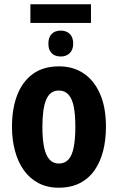

<svg xmlns="http://www.w3.org/2000/svg" viewBox="-20 -867 551 897"><path d="M405 -847V-760H122V-847ZM264 -724Q290 -724 306 -708.5Q322 -693 322 -663Q322 -635 306 -619Q290 -603 264 -603Q237 -603 221.5 -618.5Q206 -634 206 -663Q206 -693 221.5 -708.5Q237 -724 264 -724ZM475 -275Q475 -214 462 -162.5Q449 -111 422 -72Q395 -33 353 -11.5Q311 10 254 10Q201 10 160 -11.5Q119 -33 91.5 -71.5Q64 -110 50 -162Q36 -214 36 -275Q36 -360 60.5 -423Q85 -486 133.5 -521.5Q182 -557 256 -557Q322 -557 371 -524Q420 -491 447.5 -428Q475 -365 475 -275ZM178 -273Q178 -217 186 -179Q194 -141 211 -122Q228 -103 255 -103Q283 -103 300 -122Q317 -141 324.5 -179.5Q332 -218 332 -274Q332 -332 324.5 -369Q317 -406 300 -425Q283 -444 255 -444Q214 -444 196 -402Q178 -360 178 -273Z"/></svg>

Font: Noto Sans Display Condensed
Style: Bold
Weight: 700
Width: 3
Designer: Monotype Design Team
Foundry: Monotype Imaging Inc.
Version: Version 2.003